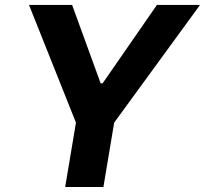

<svg xmlns="http://www.w3.org/2000/svg" viewBox="-20 -747 819 767"><path d="M95.9 -727.3 283.4 -257.1 240.4 0H393.1L436.1 -257.1L779.1 -727.3H606.9L389.9 -414.1H382.1L268.1 -727.3Z"/></svg>

Font: Magic Ui Pro
Style: Bold Italic
Weight: 700
Italic angle: -9.39999°
Designer: Stefan Endress, Andreas Faust
Version: Version 1.000;FEAKit 1.0